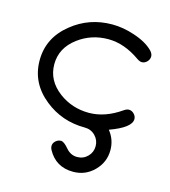

<svg xmlns="http://www.w3.org/2000/svg" viewBox="-91 -474 637 719"><g transform="rotate(15 228.0 -114.5)"><path d="M428.5 -321.3Q428.5 -309.8 419.8 -300.8Q411.1 -291.7 399.7 -291.7Q391.6 -291.7 380.9 -299.1Q319.3 -342.5 257.3 -342.5Q191.9 -342.5 140.9 -304.4Q85.4 -262.9 85.4 -199.7Q85.4 -136.7 140.9 -95Q191.9 -57.1 257.3 -57.1Q319.3 -57.1 380.9 -100.1Q391.4 -107.4 399.4 -107.4Q411.1 -107.4 419.8 -98.4Q428.5 -89.4 428.5 -78.4Q428.5 -45.2 346.2 -15.4Q371.8 16.4 371.8 57.1Q371.8 104 338.3 137.7Q304.7 171.4 257.3 171.4Q190.2 171.4 158.7 113.8Q154.5 106.4 154.5 99.1Q154.5 87.6 163.7 79.3Q172.9 71 184.3 71Q195.8 71 213.9 92.5Q231.9 114 257.3 114Q281.5 114 298 97.4Q314.5 80.8 314.5 57.1Q314.5 33.7 298 16.8Q281.5 0 257.3 0Q168 0 100.8 -54.2Q28.6 -112.1 28.6 -199.7Q28.6 -287.4 100.8 -345Q168 -399.7 257.3 -399.7Q299.6 -399.7 343.3 -385Q392.3 -369.1 418.5 -342.5Q428.5 -331.8 428.5 -321.3Z"/></g></svg>

Font: EnergyBar
Style: Regular
Weight: 400
Italic angle: -10°
Version: 1.0 2000-03-28